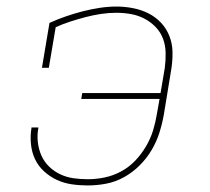

<svg xmlns="http://www.w3.org/2000/svg" viewBox="-20 -558 640 586"><path d="M248 8Q223 8 199 4.5Q175 1 153.5 -9Q132 -19 114.5 -35Q97 -51 87 -72Q77 -93 74.5 -118Q72 -143 76 -167Q76 -168 76 -168.5Q76 -169 76 -169H97Q97 -169 97 -168.5Q97 -168 97 -167Q93 -146 95.5 -124Q98 -102 106.5 -83Q115 -64 130 -49.5Q145 -35 164 -26Q183 -17 204.5 -14Q226 -11 248 -11Q274 -11 300 -16.5Q326 -22 350 -35Q374 -48 393 -68Q412 -88 426 -112Q440 -136 447.5 -161Q455 -186 459 -211L467 -256H228L231 -274H470L483 -351Q486 -374 485.5 -397Q485 -420 477.5 -440Q470 -460 455 -475.5Q440 -491 421 -501Q402 -511 380 -515Q358 -519 335 -519Q312 -519 288.5 -515.5Q265 -512 242 -506Q219 -500 195.5 -492.5Q172 -485 150 -475L129 -351H108L131 -488Q155 -499 181 -508Q207 -517 232.5 -523.5Q258 -530 284 -534Q310 -538 336 -538Q361 -538 386.5 -533Q412 -528 433.5 -517Q455 -506 471.5 -488.5Q488 -471 497 -448Q506 -425 506.5 -399.5Q507 -374 503 -348L480 -208Q475 -180 466.5 -153Q458 -126 443 -100.5Q428 -75 406.5 -53.5Q385 -32 359 -17.5Q333 -3 304.5 2.5Q276 8 248 8Z"/></svg>

Font: Iosevka Slab Thin Extended
Style: Italic
Weight: 100
Width: 7
Italic angle: -9°
Monospace: yes
Designer: Belleve Invis
Foundry: Belleve Invis
Version: Version 11.1.0; ttfautohint (v1.8.3)